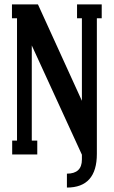

<svg xmlns="http://www.w3.org/2000/svg" viewBox="-20 -700 515 870"><path d="M351.1 -617.2H329.1V-680.2H440.9V-617.2H418.9V-2.9Q418.9 149.9 283.2 149.9V86.9Q351.1 86.9 351.1 22.9V1L124 -494.1V-63H148.9V0H35.2V-63H57.1V-617.2H34.2V-680.2H151.9L351.1 -243.2Z"/></svg>

Font: Margherita Bold
Style: Regular
Weight: 700
Designer: James Puckett
Foundry: Dunwich Type Founders
Version: Version 1.008;hotconv 1.0.109;makeotfexe 2.5.65596